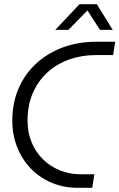

<svg xmlns="http://www.w3.org/2000/svg" viewBox="-20 -900 572 920"><path d="M354 0Q284 0 226 -25Q168 -50 126.5 -93.5Q85 -137 62 -195.5Q39 -254 39 -321Q39 -408 69.5 -477.5Q100 -547 155 -597Q210 -647 283 -673.5Q356 -700 442 -700H532L522 -636H436Q373 -636 314.5 -616Q256 -596 210.5 -556Q165 -516 138.5 -457Q112 -398 112 -321Q112 -265 131.5 -218Q151 -171 185.5 -137Q220 -103 266 -84Q312 -65 366 -65H432L422 0ZM245 -757 361 -880H444L520 -757H459L399 -850L308 -757Z"/></svg>

Font: MuseoModerno Thin Light
Style: Italic
Weight: 300
Italic angle: -9°
Version: Version 1.003